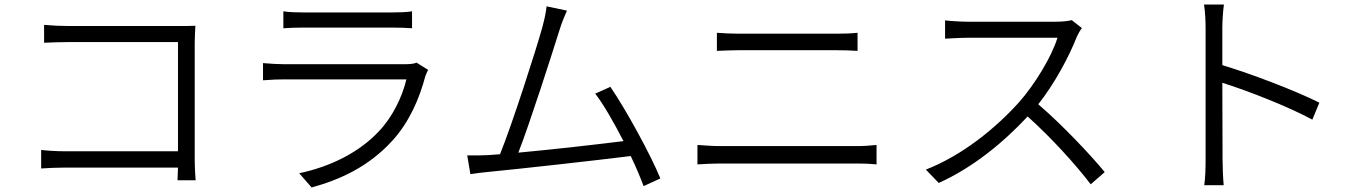

<svg xmlns="http://www.w3.org/2000/svg" viewBox="-20 -791 6010 849"><path d="M162 -128V-46C188 -48 231 -50 272 -50H767L765 6H845C844 -6 841 -50 841 -86V-603C841 -625 843 -655 844 -677C823 -676 795 -676 772 -676H281C249 -676 207 -678 175 -681V-602C197 -603 246 -605 282 -605H767V-122H270C229 -122 186 -125 162 -128Z M1233 -741V-666C1259 -668 1290 -669 1319 -669C1374 -669 1657 -669 1713 -669C1747 -669 1779 -668 1802 -666V-741C1779 -737 1746 -736 1715 -736C1656 -736 1372 -736 1319 -736C1288 -736 1259 -737 1233 -741ZM1873 -482 1822 -514C1812 -509 1791 -507 1770 -507C1722 -507 1284 -507 1238 -507C1211 -507 1178 -509 1143 -512V-436C1178 -439 1214 -440 1238 -440C1293 -440 1728 -440 1777 -440C1759 -364 1717 -275 1655 -210C1569 -118 1442 -54 1303 -25L1358 38C1485 3 1610 -54 1715 -169C1790 -251 1835 -356 1861 -455C1863 -462 1869 -473 1873 -482Z M2137 -105C2108 -104 2075 -103 2046 -104L2060 -21C2088 -25 2116 -29 2141 -31C2276 -44 2617 -82 2769 -101C2793 -51 2813 -3 2826 32L2900 -2C2859 -103 2749 -305 2679 -407L2612 -377C2650 -328 2695 -248 2737 -167C2626 -153 2424 -130 2272 -116C2322 -243 2424 -562 2453 -655C2466 -697 2477 -721 2487 -744L2397 -763C2394 -737 2390 -715 2378 -670C2351 -572 2245 -242 2191 -109Z M3150 -646V-566C3180 -567 3211 -569 3245 -569C3292 -569 3627 -569 3676 -569C3708 -569 3745 -568 3772 -566V-646C3745 -643 3711 -642 3676 -642C3626 -642 3304 -642 3245 -642C3212 -642 3181 -644 3150 -646ZM3064 -150V-64C3096 -66 3129 -68 3165 -68C3221 -68 3711 -68 3768 -68C3794 -68 3827 -67 3856 -64V-150C3828 -147 3797 -145 3768 -145C3711 -145 3221 -145 3165 -145C3129 -145 3097 -148 3064 -150Z M4764 -667 4719 -702C4704 -698 4679 -695 4649 -695C4612 -695 4294 -695 4257 -695C4226 -695 4170 -699 4159 -701V-620C4168 -620 4222 -624 4257 -624C4290 -624 4621 -624 4656 -624C4630 -539 4555 -417 4487 -340C4382 -223 4235 -104 4074 -41L4131 18C4282 -50 4416 -160 4524 -276C4627 -184 4736 -64 4803 24L4865 -30C4799 -110 4677 -239 4571 -330C4642 -419 4707 -540 4741 -627C4746 -639 4758 -660 4764 -667Z M5311 -87C5311 -50 5310 -3 5305 28H5391C5388 -4 5386 -55 5386 -87L5385 -425C5496 -390 5674 -321 5783 -262L5814 -337C5706 -391 5517 -463 5385 -503V-670C5385 -698 5388 -741 5392 -771H5304C5309 -741 5311 -697 5311 -670C5311 -586 5311 -139 5311 -87Z"/></svg>

Font: Noto Sans CJK SC DemiLight
Style: Regular
Weight: 350
Designer: Ryoko NISHIZUKA 西塚涼子 (kana, bopomofo & ideographs); Paul D. Hunt (Latin, Greek & Cyrillic); Sandoll Communications 산돌커뮤니
Foundry: Adobe
Version: Version 2.004;hotconv 1.0.118;makeotfexe 2.5.65603